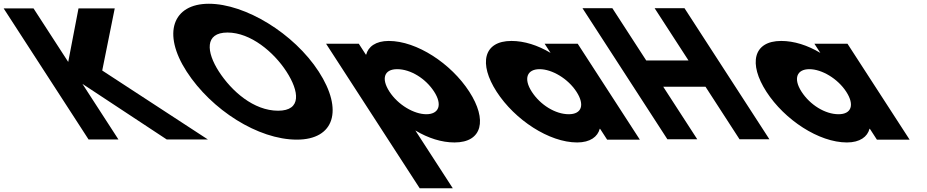

<svg xmlns="http://www.w3.org/2000/svg" viewBox="-416 -747 4959 1027"><path d="M696.1 -0.9 130.8 -369.8 197.7 -702.1H3.9L-51.1 -415.7L-236.7 -702.1H-396.5L57.8 -0.9H217.6L24.9 -298.4L476 -0.9Z M582.6 -363.9C715.3 -159.1 964.4 -0.1 1171.8 -0.1C1373.3 -0.1 1421.6 -159.1 1289 -363.9C1156.3 -568.8 895.8 -726.9 701.1 -726.9C508.2 -726.9 449.9 -568.8 582.6 -363.9ZM755.2 -363.9C687.4 -468.5 677.5 -573 800.8 -573C924.9 -573 1048.7 -468.5 1116.4 -363.9C1184.1 -259.4 1199.1 -154.8 1071.6 -154.8C940.7 -154.8 822.9 -259.4 755.2 -363.9Z M2094 -257C1996.9 -407 1813.5 -528 1663.5 -528C1593.5 -528 1553.6 -497 1542.8 -455H1540.8L1503.2 -513H1328.2L1828.9 260H2005.9L1805.8 -49C1874.3 -8 1946.2 15 2015.2 15C2165.2 15 2191.2 -107 2094 -257ZM1906 -257C1952 -186 1931.4 -136 1864.4 -136C1798.4 -136 1713 -186 1667 -257C1621.7 -327 1639.3 -377 1708.3 -377C1780.3 -377 1860.7 -327 1906 -257Z M2240.7 -256C2337.8 -106 2521.2 15 2671.2 15C2741.2 15 2781.1 -16 2791.9 -58H2793.9L2831.5 0H3006.5L2674.2 -513H2497.2L2529 -464C2460.4 -505 2388.5 -528 2319.5 -528C2169.5 -528 2143.5 -406 2240.7 -256ZM2428.7 -256C2382.7 -327 2403.3 -377 2470.3 -377C2536.3 -377 2621.7 -327 2667.7 -256C2713 -186 2695.4 -136 2626.4 -136C2554.4 -136 2474 -186 2428.7 -256Z M3131.5 -283.2H3357.6L3539.8 -1.9H3699.6L3245.4 -703.1H3085.6L3266.8 -423.5H3040.7L2859.5 -703.1H2699.7L3153.9 -1.9H3313.7Z M3683.7 -256C3780.8 -106 3964.2 15 4114.2 15C4184.2 15 4224.1 -16 4234.9 -58H4236.9L4274.5 0H4449.5L4117.2 -513H3940.2L3972 -464C3903.4 -505 3831.5 -528 3762.5 -528C3612.5 -528 3586.5 -406 3683.7 -256ZM3871.7 -256C3825.7 -327 3846.3 -377 3913.3 -377C3979.3 -377 4064.7 -327 4110.7 -256C4156 -186 4138.4 -136 4069.4 -136C3997.4 -136 3917 -186 3871.7 -256Z"/></svg>

Font: Hussar
Style: BdOpOblSeven
Weight: 700
Foundry: Cannot Into Space Fonts
Version: Version 2.00